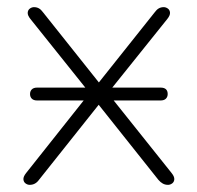

<svg xmlns="http://www.w3.org/2000/svg" viewBox="-20 -510 552 537"><path d="M63 7Q57 7 51.5 3Q46 -1 45.5 -8.5Q45 -16 53 -26L241 -263V-237L65 -457Q57 -467 57.5 -474.5Q58 -482 63.5 -486Q69 -490 75 -490Q83 -490 89 -486.5Q95 -483 100 -476L264 -270H249L413 -476Q418 -483 424 -486.5Q430 -490 438 -490Q444 -490 449.5 -486Q455 -482 455.5 -474.5Q456 -467 448 -457L274 -240V-259L460 -26Q468 -16 467.5 -8.5Q467 -1 461.5 3Q456 7 450 7Q442 7 435.5 3.5Q429 0 423 -7L248 -227H264L89 -7Q84 0 77.5 3.5Q71 7 63 7ZM84 -229Q74 -229 69 -234Q64 -239 64 -247Q64 -255 69 -260Q74 -265 84 -265H429Q449 -265 449 -247Q449 -239 444 -234Q439 -229 429 -229Z"/></svg>

Font: Nunito ExtraLight
Style: Regular
Weight: 200
Designer: Vernon Adams
Foundry: Vernon Adams
Version: Version 3.602